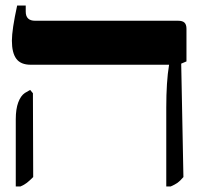

<svg xmlns="http://www.w3.org/2000/svg" viewBox="-20 -667 729 694"><path d="M581 -278Q581 -372 591 -432V-433H91Q55 -433 39 -454.5Q23 -476 23 -520Q23 -560 42 -647H73V-625Q73 -592 107 -592H624Q640 -592 647 -585Q654 -578 654 -563V-445L635 -437L643 -27Q631 -13 622 -6.5Q613 0 597 7H581ZM37 -236Q37 -273 46 -297Q55 -321 70 -331L89 -342L99 -330L100 -27Q87 -14 77.5 -6.5Q68 1 54 7H37Z"/></svg>

Font: Noto Serif Hebrew CondExtraBold
Style: Regular
Weight: 800
Width: 3
Designer: Monotype Design Team
Foundry: Monotype Imaging Inc.
Version: Version 1.000